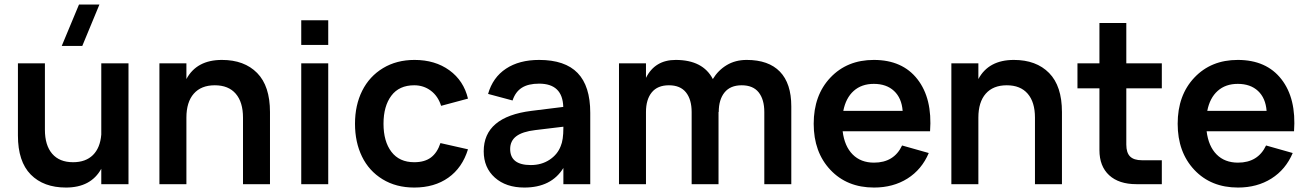

<svg xmlns="http://www.w3.org/2000/svg" viewBox="-20 -823 5844 858"><path d="M424.3 -802.7 347.7 -617.7H255.9L333 -802.7ZM180.7 -540V-243.2Q180.7 -173.8 213.1 -136Q245.6 -98.1 306.6 -98.1Q362.8 -98.1 395.3 -130.1Q427.7 -162.1 432.6 -221.7V-540H554.2V0H432.6V-68.8Q386.2 15.1 274.9 15.1Q174.8 15.1 117.4 -43Q60.1 -101.1 60.1 -217.3V-540Z M1065.9 0V-297.4Q1065.9 -366.7 1033.4 -404.3Q1001 -441.9 939.9 -441.9Q878.9 -441.9 845.9 -404.3Q813 -366.7 813 -297.4V0H692.4V-540H813V-469.7Q858.9 -555.2 971.7 -555.2Q1071.8 -555.2 1129.2 -496.8Q1186.5 -438.5 1186.5 -322.3V0Z M1446.8 -622.1H1326.2V-732.4H1446.8ZM1446.8 0H1326.2V-540H1446.8Z M1831.1 15.1Q1750 15.1 1689.5 -22Q1628.9 -59.1 1597.7 -123.3Q1566.4 -187.5 1566.4 -270Q1566.4 -353 1598.6 -417.5Q1630.9 -481.9 1691.7 -518.6Q1752.4 -555.2 1832.5 -555.2Q1924.3 -555.2 1988.3 -508.8Q2052.2 -462.4 2071.3 -382.3L1951.2 -350.1Q1937.5 -393.6 1905.3 -417.7Q1873 -441.9 1831.1 -441.9Q1763.7 -441.9 1728.8 -395.3Q1693.8 -348.6 1693.8 -270Q1693.8 -190.9 1729.2 -144.5Q1764.6 -98.1 1831.1 -98.1Q1877.9 -98.1 1906 -119.4Q1934.1 -140.6 1948.2 -183.6L2071.3 -155.8Q2045.9 -73.2 1983.6 -29.1Q1921.4 15.1 1831.1 15.1Z M2389.2 -555.2Q2504.9 -555.2 2561.3 -496.8Q2617.7 -438.5 2617.7 -318.8V0H2497.6V-72.3Q2443.8 15.1 2323.2 15.1Q2241.2 15.1 2191.4 -29.3Q2141.6 -73.7 2141.6 -147Q2141.6 -300.8 2355 -327.6L2497.1 -345.2Q2494.1 -449.2 2389.2 -449.2Q2340.8 -449.2 2312 -430.9Q2283.2 -412.6 2270.5 -374L2161.1 -403.3Q2182.1 -477.1 2241.2 -516.1Q2300.3 -555.2 2389.2 -555.2ZM2497.6 -256.8 2372.1 -241.7Q2314.5 -234.9 2287.1 -214.1Q2259.8 -193.4 2259.8 -157.2Q2259.8 -85.4 2352.1 -85.4Q2399.9 -85.4 2435.8 -109.1Q2471.7 -132.8 2485.8 -170.4Q2497.6 -197.3 2497.6 -252Z M3070.8 0V-322.3Q3070.8 -378.4 3045.4 -410.2Q3020 -441.9 2969.2 -441.9Q2918.5 -441.9 2892.6 -410.2Q2866.7 -378.4 2866.7 -322.3V0H2746.1V-540H2866.7V-475.1Q2906.7 -555.2 2999.5 -555.2Q3121.1 -555.2 3165.5 -469.7Q3189 -508.8 3227.5 -532Q3266.1 -555.2 3316.9 -555.2Q3414.6 -555.2 3465.3 -502.7Q3516.1 -450.2 3516.1 -347.7V0H3395.5V-322.3Q3395.5 -378.4 3370.4 -410.2Q3345.2 -441.9 3294.4 -441.9Q3243.7 -441.9 3217.8 -409.9Q3191.9 -377.9 3191.9 -322.3L3190.9 -323.2V0Z M3885.7 -96.2Q3975.1 -96.2 4011.2 -172.9L4130.4 -139.2Q4099.1 -65.4 4035.2 -25.1Q3971.2 15.1 3885.7 15.1Q3765.1 15.1 3690.7 -64Q3616.2 -143.1 3616.2 -270Q3616.2 -397.5 3690.9 -476.3Q3765.6 -555.2 3884.8 -555.2Q4012.7 -555.2 4079.8 -469Q4147 -382.8 4136.2 -236.3H3745.6Q3753.9 -169.4 3790.3 -132.8Q3826.7 -96.2 3885.7 -96.2ZM3748.5 -327.6H4013.7Q4009.3 -384.8 3975.3 -416.5Q3941.4 -448.2 3884.8 -448.2Q3830.1 -448.2 3794.9 -416.7Q3759.8 -385.3 3748.5 -327.6Z M4605 0V-297.4Q4605 -366.7 4572.5 -404.3Q4540 -441.9 4479 -441.9Q4418 -441.9 4385 -404.3Q4352.1 -366.7 4352.1 -297.4V0H4231.4V-540H4352.1V-469.7Q4397.9 -555.2 4510.7 -555.2Q4610.8 -555.2 4668.2 -496.8Q4725.6 -438.5 4725.6 -322.3V0Z M4794.9 -428.2V-540H4893.1V-720.2H5013.2V-540H5171.9V-428.2H5013.2V-176.8Q5013.2 -140.6 5030 -123.8Q5046.9 -106.9 5083 -106.9H5171.9V0H5058.1Q4980 0 4936.5 -40Q4893.1 -80.1 4893.1 -152.3V-428.2Z M5512.2 -96.2Q5601.6 -96.2 5637.7 -172.9L5756.8 -139.2Q5725.6 -65.4 5661.6 -25.1Q5597.7 15.1 5512.2 15.1Q5391.6 15.1 5317.1 -64Q5242.7 -143.1 5242.7 -270Q5242.7 -397.5 5317.4 -476.3Q5392.1 -555.2 5511.2 -555.2Q5639.2 -555.2 5706.3 -469Q5773.4 -382.8 5762.7 -236.3H5372.1Q5380.4 -169.4 5416.7 -132.8Q5453.1 -96.2 5512.2 -96.2ZM5375 -327.6H5640.1Q5635.7 -384.8 5601.8 -416.5Q5567.9 -448.2 5511.2 -448.2Q5456.5 -448.2 5421.4 -416.7Q5386.2 -385.3 5375 -327.6Z"/></svg>

Font: Vela Sans Bd
Style: Bold
Weight: 700
Designer: Principal design: Mikhail Sharanda - project Manrope.
Design modification: Ravid Balaliev
Foundry: Mikhail Sharanda
Version: Version 1.001